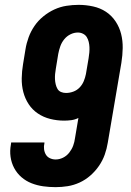

<svg xmlns="http://www.w3.org/2000/svg" viewBox="-20 -763 540 791"><path d="M209 8Q183 8 158 4.5Q133 1 110 -8Q87 -17 68.5 -33Q50 -49 38.5 -70.5Q27 -92 23.5 -117Q20 -142 25 -168Q25 -170 25.5 -172Q26 -174 26 -176H163Q163 -175 163 -174.5Q163 -174 163 -173Q160 -161 161.5 -148.5Q163 -136 169 -126Q175 -116 186 -111Q197 -106 209 -106Q225 -106 240 -113.5Q255 -121 265.5 -134.5Q276 -148 281.5 -163Q287 -178 289 -194L303 -277Q289 -270 274 -268Q259 -266 244 -266Q215 -266 187 -273Q159 -280 136 -295.5Q113 -311 98 -334Q83 -357 76 -384Q69 -411 69.5 -440.5Q70 -470 75 -499L85 -560Q89 -585 98 -609.5Q107 -634 122 -656Q137 -678 158.5 -695.5Q180 -713 204 -724Q228 -735 253.5 -739Q279 -743 304 -743Q334 -743 363.5 -736.5Q393 -730 416.5 -714.5Q440 -699 456 -675Q472 -651 479 -623Q486 -595 485.5 -565Q485 -535 480 -504L424 -175Q420 -150 411.5 -126Q403 -102 388 -80Q373 -58 352.5 -40Q332 -22 308 -11Q284 0 259 4Q234 8 209 8ZM252 -380Q267 -380 282 -385.5Q297 -391 308 -402.5Q319 -414 325 -428.5Q331 -443 334 -458L345 -523Q347 -535 348 -546.5Q349 -558 348.5 -569Q348 -580 345.5 -590.5Q343 -601 337.5 -610Q332 -619 322 -624Q312 -629 301 -629Q285 -629 270 -621.5Q255 -614 244.5 -601Q234 -588 228.5 -572.5Q223 -557 220 -541L210 -480Q208 -469 207 -458Q206 -447 206.5 -436.5Q207 -426 209.5 -415.5Q212 -405 217 -396.5Q222 -388 231.5 -384Q241 -380 252 -380Z"/></svg>

Font: iosevka_custom_sans_ss08 Heavy
Style: Italic
Weight: 900
Italic angle: -10°
Designer: Belleve Invis
Foundry: Belleve Invis
Version: Version 10.3.0; ttfautohint (v1.8.3)